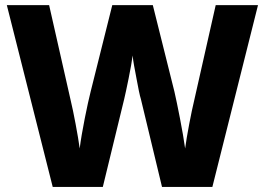

<svg xmlns="http://www.w3.org/2000/svg" viewBox="-20 -734 1040 754"><path d="M827.1 -713.9 742.2 -337.9C732.4 -298.8 712.9 -197.3 707 -150.9C699.2 -210.9 675.3 -329.6 665 -374L580.1 -713.9H420.9L335.9 -374C324.7 -330.6 300.3 -212.9 293 -150.9C287.1 -196.8 267.6 -299.8 257.8 -338.9L172.9 -713.9H6.8L187 0H383.8L467.8 -345.2C474.1 -371.1 496.1 -475.1 501 -516.1C502.4 -494.6 509.8 -460 516.1 -425.3C522.5 -390.1 528.8 -358.4 533.2 -345.2L616.2 0H814L993.2 -713.9Z"/></svg>

Font: Noto Reveo Sans
Style: Regular
Weight: 800
Designer: Monotype Design Team
Foundry: Monotype Imaging Inc.
Version: Version 2.007